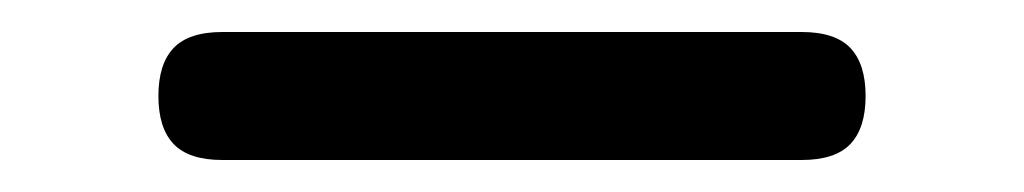

<svg xmlns="http://www.w3.org/2000/svg" viewBox="-20 60 640 120"><path d="M119 160Q98 160 88.5 150Q79 140 79 120Q79 100 88.5 90Q98 80 119 80H481Q502 80 511.5 90Q521 100 521 120Q521 140 511.5 150Q502 160 481 160Z"/></svg>

Font: Maple Mono Normal NL Light
Style: Regular
Weight: 300
Monospace: yes
Designer: subframe7536
Version: Version 7.000